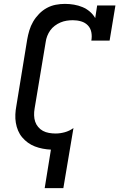

<svg xmlns="http://www.w3.org/2000/svg" viewBox="-20 -763 640 988"><path d="M210 205 242 7Q221 6 200 2Q179 -2 159.5 -9.5Q140 -17 123.5 -29Q107 -41 94 -56.5Q81 -72 73 -91Q65 -110 61.5 -131Q58 -152 59 -174Q60 -196 64 -217L120 -560Q124 -583 131 -606.5Q138 -630 150.5 -651.5Q163 -673 181 -691.5Q199 -710 221 -722Q243 -734 267 -738.5Q291 -743 314 -743Q338 -743 361 -739Q384 -735 404.5 -726.5Q425 -718 442 -703.5Q459 -689 470 -670L480 -735H574L544 -554H450Q454 -576 450 -597Q446 -618 432 -632.5Q418 -647 397.5 -653Q377 -659 355 -659Q339 -659 323 -656.5Q307 -654 291.5 -647.5Q276 -641 262 -630.5Q248 -620 238.5 -606.5Q229 -593 223 -577.5Q217 -562 215 -546L158 -204Q155 -187 155.5 -169.5Q156 -152 161 -137Q166 -122 176.5 -109.5Q187 -97 201 -89.5Q215 -82 232 -79Q249 -76 266 -76Q289 -76 313 -82.5Q337 -89 358 -104L306 205Z"/></svg>

Font: Iosevka Curly Slab MdEx
Style: Italic
Weight: 500
Width: 7
Italic angle: -9°
Monospace: yes
Designer: Belleve Invis
Foundry: Belleve Invis
Version: Version 11.0.0; ttfautohint (v1.8.3)